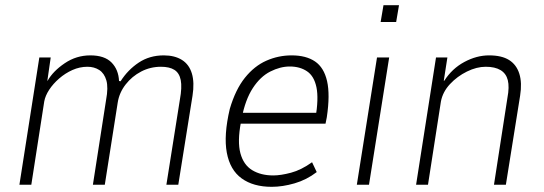

<svg xmlns="http://www.w3.org/2000/svg" viewBox="-20 -714 2103 742"><path d="M55 0 132 -492H176L163 -402H164Q185 -439 230 -469.5Q275 -500 329 -500Q384 -500 411 -472.5Q438 -445 440 -401L446 -400Q474 -444 516 -472Q558 -500 613 -500Q655 -500 683 -482.5Q711 -465 721.5 -430Q732 -395 724 -344L669 0H623L675 -328Q684 -377 678.5 -404.5Q673 -432 654 -444Q635 -456 602 -456Q561 -456 525.5 -437.5Q490 -419 465.5 -387.5Q441 -356 435 -318L385 0H339L390 -328Q399 -376 391 -403.5Q383 -431 363.5 -443.5Q344 -456 318 -456Q288 -456 260 -443.5Q232 -431 208.5 -410.5Q185 -390 170 -367Q155 -344 151 -322L101 0Z M1030 8Q959 8 914 -24.5Q869 -57 856.5 -124Q844 -191 868 -293Q890 -368 926.5 -413.5Q963 -459 1009.5 -479.5Q1056 -500 1107 -500Q1163 -500 1197.5 -476.5Q1232 -453 1244 -400.5Q1256 -348 1243 -261L1238 -236H894L901 -278H1222L1199 -256Q1212 -333 1203 -376.5Q1194 -420 1166.5 -438.5Q1139 -457 1100 -457Q1063 -457 1024.5 -437.5Q986 -418 957 -373.5Q928 -329 914 -257L911 -241Q897 -167 909 -122Q921 -77 954.5 -56.5Q988 -36 1036 -36Q1065 -36 1104.5 -46.5Q1144 -57 1186 -87L1204 -49Q1165 -19 1118.5 -5.5Q1072 8 1030 8Z M1451 -629 1462 -694H1522L1511 -629ZM1359 0 1437 -492H1484L1406 0Z M1588 0 1665 -492H1709L1695 -402H1697Q1727 -449 1774.5 -474.5Q1822 -500 1870 -500Q1919 -500 1947.5 -482Q1976 -464 1987 -429Q1998 -394 1990 -344L1935 0H1889L1941 -336Q1949 -378 1942.5 -404Q1936 -430 1914.5 -443Q1893 -456 1857 -456Q1822 -456 1784.5 -437.5Q1747 -419 1719 -389Q1691 -359 1684 -322L1634 0Z"/></svg>

Font: Nunito Sans 7pt Condensed ExtraLight
Style: Italic
Weight: 250
Width: 3
Italic angle: -9°
Designer: Vernon Adams
Foundry: Vernon Adams
Version: Version 3.101;gftools[0.9.27]